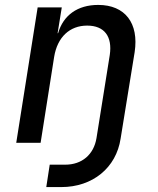

<svg xmlns="http://www.w3.org/2000/svg" viewBox="-20 -580 640 780"><path d="M168 180H229C356 180 452 102 470 -17L527 -368C545 -486 488 -560 379 -560C295 -560 237 -518 216 -445H214L231 -550H133L46 0H145L200 -349C213 -429 263 -476 334 -476C404 -476 437 -432 426 -357L372 -19C361 48 313 89 245 89H182Z"/></svg>

Font: JetBrains Mono Medium
Style: Italic
Weight: 436
Italic angle: -9°
Monospace: yes
Designer: Philipp Nurullin, Konstantin Bulenkov
Foundry: JetBrains
Version: Version 2.305